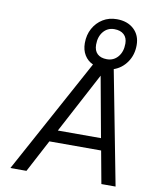

<svg xmlns="http://www.w3.org/2000/svg" viewBox="-94 -941 814 1012"><g transform="rotate(10 313.0 -435.0)"><path d="M595 0H519L487 -174H210L118 0H32L366 -613Q337 -626 320.5 -653Q304 -680 304 -717Q304 -761 323 -795.5Q342 -830 374.5 -850Q407 -870 449 -870Q506 -870 540.5 -838Q575 -806 575 -753Q575 -701 548 -662Q521 -623 478 -608ZM364 -719Q364 -687 382 -670Q400 -653 433 -653Q469 -653 492 -680Q515 -707 515 -751Q515 -782 496.5 -799Q478 -816 445 -816Q409 -816 386.5 -789Q364 -762 364 -719ZM416 -562 244 -238H475Z"/></g></svg>

Font: Overused Grotesk
Style: Italic
Weight: 400
Italic angle: -10°
Version: Version 0.003